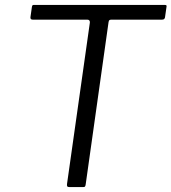

<svg xmlns="http://www.w3.org/2000/svg" viewBox="-20 -762 698 782"><path d="M110 -734Q111 -739 112.5 -740.5Q114 -742 119 -742H651Q657 -742 658 -739.5Q659 -737 658 -733L652 -691Q651 -687 648.5 -684.5Q646 -682 640 -682H435Q428 -682 425.5 -680Q423 -678 422 -671L329 -11Q328 -4 326 -2Q324 0 318 0H263Q256 0 254 -3Q252 -6 253 -13L346 -670Q347 -682 335 -682H113Q103 -682 104 -692Z"/></svg>

Font: Libre Franklin Light
Style: Italic
Weight: 300
Italic angle: -8°
Designer: Pablo Impallari, Rodrigo Fuenzalida, Nhung Nguyen
Foundry: Impallari Type
Version: Version 3.000